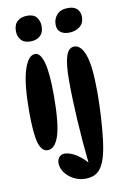

<svg xmlns="http://www.w3.org/2000/svg" viewBox="-104 -829 712 1097"><g transform="rotate(-10 251.5 -281.0)"><path d="M134 -767Q172 -767 188.5 -745Q205 -723 205 -694Q205 -658 184.5 -638.5Q164 -619 127 -619Q90 -619 72.5 -640.5Q55 -662 55 -691Q55 -729 76.5 -748Q98 -767 134 -767ZM140 -544Q171 -544 188 -484Q205 -424 205 -293Q205 -132 182.5 -61Q160 10 116 10Q82 10 66 -42.5Q50 -95 50 -226Q50 -387 75 -465.5Q100 -544 140 -544ZM302 208Q264 208 232.5 191Q201 174 182.5 148Q164 122 164 95Q164 72 176 59Q188 46 207 46Q239 46 277.5 71Q316 96 350 140L335 138Q320 -2 312.5 -130.5Q305 -259 305 -361Q305 -454 319.5 -500.5Q334 -547 368 -547Q407 -547 430 -483Q453 -419 453 -267Q453 -200 449 -129.5Q445 -59 437.5 4Q430 67 417 110Q401 162 373.5 185Q346 208 302 208ZM352 -630Q322 -630 303.5 -644.5Q285 -659 285 -689Q285 -723 307 -746.5Q329 -770 371 -770Q406 -770 423.5 -752.5Q441 -735 441 -706Q441 -670 415.5 -650Q390 -630 352 -630Z"/></g></svg>

Font: DynaPuff Condensed
Style: Regular
Weight: 400
Width: 3
Designer: Toshi Omagari, Jennifer Daniel
Foundry: Google Fonts
Version: Version 2.000